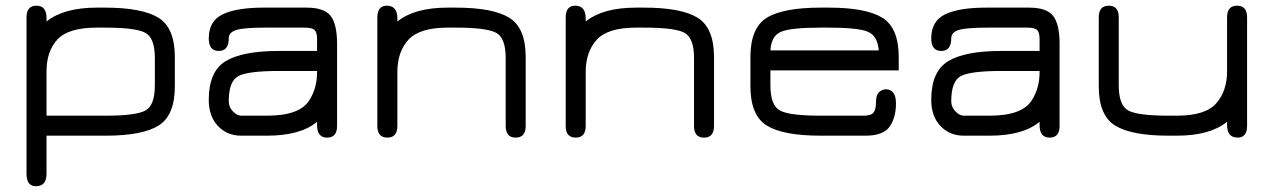

<svg xmlns="http://www.w3.org/2000/svg" viewBox="-20 -477 4477 675"><path d="M524.4 -273.4Q524.4 -343.8 490.7 -361.8Q457 -379.9 348.6 -379.9H320.3Q220.7 -379.9 182.1 -338.4Q143.6 -296.9 143.6 -226.6V-70.3H351.6Q458 -70.3 491.2 -88.4Q524.4 -106.4 524.4 -176.8ZM594.7 -173.8Q594.7 -71.3 537.6 -35.6Q480.5 0 351.6 0H143.6V133.8Q143.6 177.7 106.4 177.7Q73.2 177.7 73.2 133.8V-416Q73.2 -457 108.4 -457Q143.6 -457 143.6 -413.1V-401.4Q204.1 -450.2 320.3 -450.2H348.6Q479.5 -450.2 537.1 -414.6Q594.7 -378.9 594.7 -276.4Z M960.9 -297.9H1094.7V-338.9Q1094.7 -363.3 1085.9 -371.6Q1077.1 -379.9 1050.8 -379.9H913.1Q836.9 -379.9 810.5 -371.6Q784.2 -363.3 784.2 -341.8Q784.2 -297.9 749 -297.9Q713.9 -297.9 713.9 -341.8Q713.9 -403.3 763.2 -426.8Q812.5 -450.2 906.2 -450.2H1057.6Q1120.1 -450.2 1142.6 -420.9Q1165 -391.6 1165 -323.2V-34.2Q1165 6.8 1129.9 6.8Q1094.7 6.8 1094.7 -37.1V-48.8Q1036.1 0 918.9 0H828.1Q778.3 0 746.1 -34.2Q713.9 -68.4 713.9 -126Q713.9 -225.6 772.9 -261.7Q832 -297.9 960.9 -297.9ZM1094.7 -227.5H960.9Q851.6 -227.5 817.9 -209.5Q784.2 -191.4 784.2 -121.1Q784.2 -100.6 798.8 -85.4Q813.5 -70.3 828.1 -70.3H918.9Q1035.2 -70.3 1068.4 -126Q1094.7 -168 1094.7 -223.6Q1094.7 -225.6 1094.7 -227.5Z M1553.7 -379.9Q1455.1 -379.9 1416 -337.4Q1377 -294.9 1377 -223.6V-34.2Q1377 6.8 1341.8 6.8Q1306.6 6.8 1306.6 -34.2V-415Q1306.6 -457 1339.8 -457Q1377 -457 1377 -412.1V-401.4Q1437.5 -450.2 1553.7 -450.2H1582Q1712.9 -450.2 1770.5 -414.6Q1828.1 -378.9 1828.1 -276.4V-34.2Q1828.1 6.8 1793 6.8Q1757.8 6.8 1757.8 -34.2V-273.4Q1757.8 -343.8 1724.1 -361.8Q1690.4 -379.9 1582 -379.9Z M2215.8 -379.9Q2117.2 -379.9 2078.1 -337.4Q2039.1 -294.9 2039.1 -223.6V-34.2Q2039.1 6.8 2003.9 6.8Q1968.8 6.8 1968.8 -34.2V-415Q1968.8 -457 2002 -457Q2039.1 -457 2039.1 -412.1V-401.4Q2099.6 -450.2 2215.8 -450.2H2244.1Q2375 -450.2 2432.6 -414.6Q2490.2 -378.9 2490.2 -276.4V-34.2Q2490.2 6.8 2455.1 6.8Q2419.9 6.8 2419.9 -34.2V-273.4Q2419.9 -343.8 2386.2 -361.8Q2352.5 -379.9 2244.1 -379.9Z M3139.6 -276.4V-229.5H2688.5V-176.8Q2688.5 -106.4 2722.2 -88.4Q2755.9 -70.3 2865.2 -70.3H3015.6Q3042 -70.3 3050.8 -81.1Q3059.6 -91.8 3059.6 -117.2Q3059.6 -142.6 3070.3 -152.8Q3081.1 -163.1 3094.7 -163.1Q3129.9 -162.1 3129.9 -113.3Q3129.9 -64.5 3107.9 -32.2Q3085.9 0 3022.5 0H2865.2Q2733.4 0 2675.8 -35.6Q2618.2 -71.3 2618.2 -173.8V-276.4Q2618.2 -378.9 2675.8 -414.6Q2733.4 -450.2 2865.2 -450.2H2893.6Q3024.4 -450.2 3082 -414.6Q3139.6 -378.9 3139.6 -276.4ZM2893.6 -379.9H2865.2Q2759.8 -379.9 2725.6 -365.2Q2691.4 -350.6 2688.5 -299.8H3069.3Q3065.4 -351.6 3030.3 -365.7Q2995.1 -379.9 2893.6 -379.9Z M3501 -297.9H3634.8V-338.9Q3634.8 -363.3 3626 -371.6Q3617.2 -379.9 3590.8 -379.9H3453.1Q3377 -379.9 3350.6 -371.6Q3324.2 -363.3 3324.2 -341.8Q3324.2 -297.9 3289.1 -297.9Q3253.9 -297.9 3253.9 -341.8Q3253.9 -403.3 3303.2 -426.8Q3352.5 -450.2 3446.3 -450.2H3597.7Q3660.2 -450.2 3682.6 -420.9Q3705.1 -391.6 3705.1 -323.2V-34.2Q3705.1 6.8 3669.9 6.8Q3634.8 6.8 3634.8 -37.1V-48.8Q3576.2 0 3459 0H3368.2Q3318.4 0 3286.1 -34.2Q3253.9 -68.4 3253.9 -126Q3253.9 -225.6 3313 -261.7Q3372.1 -297.9 3501 -297.9ZM3634.8 -227.5H3501Q3391.6 -227.5 3357.9 -209.5Q3324.2 -191.4 3324.2 -121.1Q3324.2 -100.6 3338.9 -85.4Q3353.5 -70.3 3368.2 -70.3H3459Q3575.2 -70.3 3608.4 -126Q3634.8 -168 3634.8 -223.6Q3634.8 -225.6 3634.8 -227.5Z M4117.2 -70.3Q4217.8 -70.3 4255.9 -113.8Q4293.9 -157.2 4293.9 -226.6V-416Q4293.9 -457 4329.1 -457Q4364.3 -457 4364.3 -416V-35.2Q4364.3 6.8 4331.1 6.8Q4293.9 6.8 4293.9 -38.1V-48.8Q4233.4 0 4117.2 0H4088.9Q3958 0 3900.4 -35.6Q3842.8 -71.3 3842.8 -173.8V-416Q3842.8 -457 3877.9 -457Q3913.1 -457 3913.1 -416V-176.8Q3913.1 -106.4 3946.8 -88.4Q3980.5 -70.3 4088.9 -70.3Z"/></svg>

Font: Jura
Style: DemiBold
Weight: 600
Version: Version 2.5